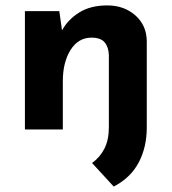

<svg xmlns="http://www.w3.org/2000/svg" viewBox="-20 -478 634 709"><path d="M522 -7Q522 65 492.5 121.5Q463 178 400 211L320 124Q350 102 366 70Q382 38 382 -8V-275Q381 -304 366.5 -321.5Q352 -339 318 -339Q269 -339 240.5 -293.5Q212 -248 212 -178V0H72V-437H199L209 -366Q232 -407 273.5 -432.5Q315 -458 376 -458Q438 -458 479.5 -421.5Q521 -385 522 -327Z"/></svg>

Font: Reem Kufi
Style: Bold
Weight: 700
Designer: Khaled Hosny
Version: Version 1.001